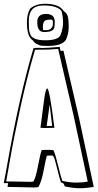

<svg xmlns="http://www.w3.org/2000/svg" viewBox="-29 -965 518 1020"><path d="M293 -694 308 -696Q308 -693 392 -333L469 28Q429 35 394 35Q359 35 315 25Q314 21 312.5 18.5Q311 16 310.5 14Q310 12 308.5 11Q307 10 306.5 9Q306 8 304.5 7.5Q303 7 302 6Q299 5 295 5Q286 -22 276.5 -61.5Q267 -101 261 -120Q255 -139 248 -139L220 -138Q215 -124 203.5 -62.5Q192 -1 175 29Q175 29 153 31Q150 31 64 29L11 28L14 8H-9L5 -66Q74 -459 149 -709Q159 -711 178 -711L192 -710Q221 -710 288 -716Q292 -698 293 -694ZM193 -168 222 -169H235Q237 -169 255 -167Q265 -146 280 -84.5Q295 -23 302 -4H303Q342 5 376 5Q410 5 437 0V-1L362 -351Q353 -389 280 -705Q236 -701 193 -701H172Q160 -701 157 -700Q115 -558 79 -392Q43 -226 24 -115Q5 -4 4 -2Q5 -1 6 -1H30L133 1Q143 1 149 -1Q162 -24 173.5 -86.5Q185 -149 193 -168ZM225 -721Q203 -721 193 -722Q183 -723 168.5 -730Q154 -737 145 -751Q114 -770 114 -845Q114 -894 133 -921Q163 -945 210 -945Q282 -945 308 -909V-907Q326 -896 331 -878Q336 -860 336 -823Q336 -786 321 -753L320 -752Q299 -721 225 -721ZM292 -777Q306 -814 306 -845Q306 -876 298 -906Q275 -936 204 -936Q161 -936 142.5 -915Q124 -894 124 -857Q124 -820 125.5 -806.5Q127 -793 134 -778Q148 -751 212.5 -751Q277 -751 292 -777ZM260 -286 210 -285Q205 -285 197.5 -285.5Q190 -286 186 -286Q190 -313 194.5 -351Q199 -389 202 -410Q205 -431 208 -454Q215 -495 222 -495Q234 -495 260 -286ZM169 -848Q169 -891 215.5 -891Q262 -891 262 -849Q262 -830 259.5 -819Q257 -808 247.5 -803Q238 -798 234.5 -797.5Q231 -797 214 -795H204Q169 -795 169 -848ZM210 -856Q195 -842 200 -805H220Q235 -806 242.5 -814Q250 -822 251 -828Q252 -834 252 -845.5Q252 -857 249 -859Q246 -861 235.5 -861Q225 -861 210 -856ZM235 -410Q234 -403 219 -296H248Q245 -323 240.5 -361.5Q236 -400 235 -410Z"/></svg>

Font: Londrina Shadow
Style: Regular
Weight: 400
Designer: Marcelo Magalhaes
Foundry: Marcelo Magalhaes
Version: Version 1.001 2011